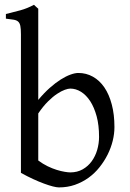

<svg xmlns="http://www.w3.org/2000/svg" viewBox="-20 -777 548 811"><path d="M398.4 -199.2Q398.4 -248 388.2 -285.9Q377.9 -323.7 361.1 -349.6Q344.2 -375.5 322.3 -389.2Q300.3 -402.8 276.9 -402.8Q268.1 -402.8 253.7 -397.7Q239.3 -392.6 221.2 -380.6Q203.1 -368.7 182.6 -348.4Q162.1 -328.1 141.6 -297.9V-99.1Q161.1 -84.5 181.4 -74.7Q201.7 -64.9 220 -59.3Q238.3 -53.7 253.2 -51.3Q268.1 -48.8 276.9 -48.8Q306.6 -48.8 329.3 -61.8Q352.1 -74.7 367.4 -95.9Q382.8 -117.2 390.6 -144Q398.4 -170.9 398.4 -199.2ZM463.4 -240.2Q463.4 -211.9 456.1 -182.1Q448.7 -152.3 434.6 -124Q420.4 -95.7 400.1 -70.3Q379.9 -44.9 353.8 -26.1Q327.6 -7.3 296.4 3.7Q265.1 14.6 229 14.6Q219.7 14.6 203.4 10.5Q187 6.3 165.8 -1.5Q144.5 -9.3 119.6 -20.8Q94.7 -32.2 68.4 -46.9V-632.8Q68.4 -655.3 65.9 -667.5Q63.5 -679.7 56.6 -685.8Q49.8 -691.9 37.4 -693.8Q24.9 -695.8 4.9 -698.2V-717.8Q37.1 -725.6 66.4 -733.6Q95.7 -741.7 123.5 -756.8Q126 -754.4 130.4 -750.2Q134.8 -746.1 137.9 -743.4Q141.1 -740.7 141.6 -740.2V-355Q166 -384.3 190.2 -405.8Q214.4 -427.2 236.6 -441.2Q258.8 -455.1 277.8 -461.9Q296.9 -468.8 311 -468.8Q344.2 -468.8 372.3 -453.1Q400.4 -437.5 420.7 -408Q440.9 -378.4 452.1 -335.9Q463.4 -293.5 463.4 -240.2Z"/></svg>

Font: Gentium
Style: Regular
Weight: 400
Designer: J. Victor Gaultney
Version: Version 1.03; 2011; OFL 1.1 release